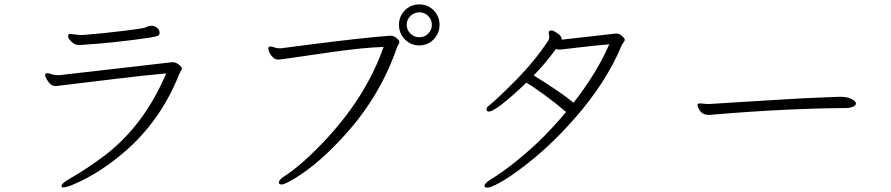

<svg xmlns="http://www.w3.org/2000/svg" viewBox="-20 -818 4040 871"><path d="M664 -648Q513 -625 347 -614H337Q320 -614 304.5 -628.5Q289 -643 289 -653.5Q289 -664 298 -664L344 -659H352Q360 -660 386.5 -662Q413 -664 448.5 -667.5Q484 -671 557.5 -680Q631 -689 641.5 -694Q652 -699 656.5 -700Q661 -701 670.5 -701Q680 -701 691.5 -692.5Q703 -684 704 -671.5Q705 -659 695.5 -655.5Q686 -652 664 -648ZM249 -477 763 -536Q781 -536 798 -519Q805 -513 805 -508Q805 -503 801 -496.5Q797 -490 793 -482Q715 -284 564 -146Q440 -34 308 21Q302 23 289.5 27.5Q277 32 268 32Q259 32 259 26Q259 14 294 -6Q378 -54 458 -115Q634 -250 734 -485Q614 -474 507 -460.5Q400 -447 332.5 -439.5Q265 -432 254 -430Q243 -428 238 -428H230Q209 -428 192 -458Q185 -470 185 -477.5Q185 -485 193 -486H195Q203 -486 213.5 -481.5Q224 -477 245 -477Z M1882 -612Q1843 -612 1816.5 -639.5Q1790 -667 1790 -705.5Q1790 -744 1816.5 -771Q1843 -798 1882 -798Q1921 -798 1947.5 -771Q1974 -744 1974 -705.5Q1974 -667 1947.5 -639.5Q1921 -612 1882 -612ZM1882.5 -649Q1906 -649 1922.5 -665.5Q1939 -682 1939 -705.5Q1939 -729 1922.5 -745.5Q1906 -762 1882.5 -762Q1859 -762 1842 -745.5Q1825 -729 1825 -705.5Q1825 -682 1842 -665.5Q1859 -649 1882.5 -649ZM1255 -599Q1306 -605 1371 -614Q1634 -648 1751 -656Q1767 -656 1779.5 -645Q1792 -634 1792 -628.5Q1792 -623 1788 -617Q1784 -611 1781 -603Q1706 -386 1552 -214Q1428 -75 1316 -8Q1271 19 1258 19Q1245 19 1245 10Q1245 -1 1266 -16Q1340 -62 1442 -168Q1639 -373 1720 -605Q1632 -603 1469 -579.5Q1306 -556 1279 -552Q1252 -548 1249 -548Q1249 -548 1238 -548Q1229 -548 1218.5 -557.5Q1208 -567 1202.5 -579Q1197 -591 1197 -598.5Q1197 -606 1205 -607H1208Q1216 -607 1224.5 -603Q1233 -599 1247 -599Z M2469 -669Q2469 -680 2483 -680Q2490 -680 2509 -667Q2528 -654 2528 -640V-638L2775 -666Q2789 -666 2801.5 -655Q2814 -644 2814 -639Q2814 -634 2811.5 -629.5Q2809 -625 2806 -621.5Q2803 -618 2801 -614Q2730 -443 2586 -280Q2467 -144 2340 -51Q2285 -10 2245.5 11.5Q2206 33 2193 33Q2180 33 2178 28V25Q2178 14 2203 -2Q2305 -64 2424 -176Q2487 -237 2548 -310Q2504 -348 2450.5 -387Q2397 -426 2368 -443Q2230 -312 2198 -312Q2187 -312 2187 -321.5Q2187 -331 2198 -339Q2233 -366 2320 -454Q2407 -542 2468 -635Q2472 -642 2472 -651ZM2502 -596Q2451 -526 2401 -476Q2521 -402 2582 -352Q2688 -488 2744 -617Q2664 -610 2603 -602.5Q2542 -595 2530 -594L2517 -593Q2508 -593 2502 -596Z M3155 -349 3190 -346H3194Q3334 -354 3484.5 -364Q3635 -374 3787 -379H3790Q3822 -379 3840.5 -370Q3859 -361 3862 -353L3863 -349Q3863 -339 3848.5 -333.5Q3834 -328 3821 -328Q3543 -326 3213 -298Q3207 -297 3202 -297H3193Q3163 -297 3149 -326Q3144 -336 3144 -340Q3144 -349 3155 -349Z"/></svg>

Font: LXGW WenKai Lite Light
Style: Regular
Weight: 300
Designer: LXGW / Fontworks Inc.
Foundry: LXGW / Fontworks Inc.
Version: Version 1.511; March 25, 2025